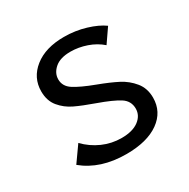

<svg xmlns="http://www.w3.org/2000/svg" viewBox="-117 -581 683 694"><g transform="rotate(-30 224.0 -234.0)"><path d="M217 -208Q169 -225 138.5 -239.5Q108 -254 87 -279.5Q66 -305 66 -344Q66 -401 112 -437.5Q158 -474 235 -474Q282 -474 325 -461Q368 -448 394 -429L354 -371Q329 -393 295.5 -404.5Q262 -416 229 -416Q186 -416 163.5 -396.5Q141 -377 141 -351Q141 -322 168 -304.5Q195 -287 251 -266Q299 -248 330 -232Q361 -216 383 -189Q405 -162 405 -123Q405 -64 356 -29Q307 6 220 6Q112 6 43 -51L89 -116Q118 -86 155.5 -69.5Q193 -53 234 -53Q280 -53 305.5 -72Q331 -91 331 -120Q331 -152 303.5 -169.5Q276 -187 217 -208Z"/></g></svg>

Font: Ysabeau SC Medium
Style: Regular
Weight: 500
Designer: Christian Thalmann (Catharsis Fonts)
Version: Version 0.003